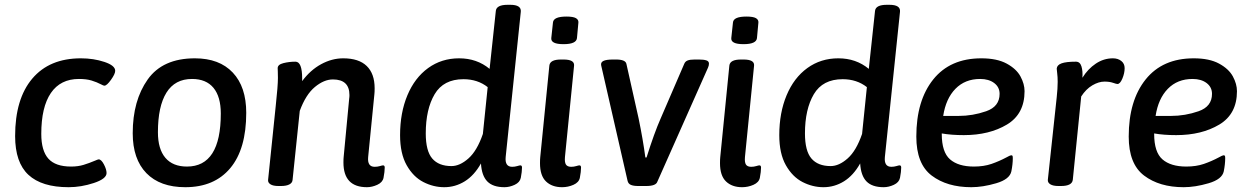

<svg xmlns="http://www.w3.org/2000/svg" viewBox="-20 -773 5220 800"><path d="M43 -206Q43 -361 114.5 -445.5Q186 -530 317 -530Q370 -530 415 -515Q460 -500 460 -478Q460 -465 442.5 -440.5Q425 -416 415 -416Q411 -416 402 -421Q383 -431 361.5 -437.5Q340 -444 309 -444Q232 -444 192 -385.5Q152 -327 152 -215Q152 -145 181.5 -112Q211 -79 276 -79Q305 -79 328 -86Q351 -93 377 -104Q382 -106 385.5 -107.5Q389 -109 391 -109Q402 -109 413 -88Q424 -67 424 -52Q424 -28 371 -10.5Q318 7 266 7Q154 7 98.5 -44.5Q43 -96 43 -206Z M533 -218Q533 -354 595.5 -442Q658 -530 792 -530Q894 -530 950 -470.5Q1006 -411 1006 -303Q1006 -152 939.5 -72.5Q873 7 752 7Q647 7 590 -51.5Q533 -110 533 -218ZM900 -300Q900 -370 869.5 -407Q839 -444 780 -444Q709 -444 673.5 -387Q638 -330 638 -222Q638 -152 669 -115.5Q700 -79 759 -79Q900 -79 900 -300Z M1583 -75Q1583 -58 1578 -32Q1574 -13 1552 -3Q1530 7 1509 7Q1411 7 1411 -96Q1411 -112 1412 -120L1435 -363Q1436 -368 1436 -377Q1436 -442 1367 -442Q1330 -442 1292 -410.5Q1254 -379 1229 -311L1199 -23Q1198 -11 1185.5 -4.5Q1173 2 1151 2H1140Q1118 2 1107 -5Q1096 -12 1097 -23L1129 -333Q1138 -416 1138 -448Q1138 -466 1137.5 -475Q1137 -484 1137 -489Q1137 -504 1161 -510Q1185 -516 1211 -516Q1239 -516 1239 -446V-435Q1273 -481 1318 -505.5Q1363 -530 1410 -530Q1475 -530 1508 -498Q1541 -466 1541 -405Q1541 -389 1540 -381L1514 -119Q1510 -78 1541 -78Q1553 -78 1563 -81Q1573 -84 1576 -84Q1583 -84 1583 -75Z M1647 -210Q1647 -303 1677.5 -376Q1708 -449 1764 -489.5Q1820 -530 1893 -530Q1967 -530 2020 -486L2046 -728Q2049 -753 2095 -753H2106Q2153 -753 2150 -724L2087 -119Q2083 -78 2114 -78Q2125 -78 2135 -81Q2145 -84 2148 -84Q2155 -84 2155 -75Q2155 -58 2150 -32Q2146 -13 2124.5 -3Q2103 7 2082 7Q2034 7 2010.5 -17Q1987 -41 1984 -92Q1956 -42 1916.5 -17.5Q1877 7 1831 7Q1786 7 1744 -14.5Q1702 -36 1674.5 -84.5Q1647 -133 1647 -210ZM1992 -215 2012 -410Q1970 -443 1911 -443Q1828 -443 1791 -380.5Q1754 -318 1754 -217Q1754 -144 1781 -112.5Q1808 -81 1861 -81Q1896 -81 1932 -113Q1968 -145 1992 -215Z M2230 -93Q2230 -109 2231 -118L2269 -500Q2272 -525 2317 -525H2328Q2374 -525 2372 -500L2334 -119Q2332 -97 2338 -87.5Q2344 -78 2360 -78Q2371 -78 2381 -81Q2391 -84 2394 -84Q2401 -84 2401 -75Q2401 -58 2396 -32Q2392 -13 2369.5 -3Q2347 7 2322 7Q2280 7 2255 -17Q2230 -41 2230 -93ZM2277 -614 2284 -679Q2286 -704 2340 -704Q2368 -704 2379.5 -697.5Q2391 -691 2390 -679L2384 -614Q2381 -589 2328 -589Q2275 -589 2277 -614Z M2595 -19 2485 -500Q2482 -513 2494 -519Q2506 -525 2534 -525H2547Q2586 -525 2590 -507L2641 -279Q2659 -192 2669 -117H2674Q2706 -219 2733 -280L2831 -507Q2835 -517 2845 -521Q2855 -525 2874 -525H2892Q2912 -525 2923 -521.5Q2934 -518 2934 -508Q2934 -500 2930 -491L2719 -16Q2713 2 2673 2H2639Q2620 2 2609 -2.5Q2598 -7 2595 -19Z M2980 -93Q2980 -109 2981 -118L3019 -500Q3022 -525 3067 -525H3078Q3124 -525 3122 -500L3084 -119Q3082 -97 3088 -87.5Q3094 -78 3110 -78Q3121 -78 3131 -81Q3141 -84 3144 -84Q3151 -84 3151 -75Q3151 -58 3146 -32Q3142 -13 3119.5 -3Q3097 7 3072 7Q3030 7 3005 -17Q2980 -41 2980 -93ZM3027 -614 3034 -679Q3036 -704 3090 -704Q3118 -704 3129.5 -697.5Q3141 -691 3140 -679L3134 -614Q3131 -589 3078 -589Q3025 -589 3027 -614Z M3227 -210Q3227 -303 3257.5 -376Q3288 -449 3344 -489.5Q3400 -530 3473 -530Q3547 -530 3600 -486L3626 -728Q3629 -753 3675 -753H3686Q3733 -753 3730 -724L3667 -119Q3663 -78 3694 -78Q3705 -78 3715 -81Q3725 -84 3728 -84Q3735 -84 3735 -75Q3735 -58 3730 -32Q3726 -13 3704.5 -3Q3683 7 3662 7Q3614 7 3590.5 -17Q3567 -41 3564 -92Q3536 -42 3496.5 -17.5Q3457 7 3411 7Q3366 7 3324 -14.5Q3282 -36 3254.5 -84.5Q3227 -133 3227 -210ZM3572 -215 3592 -410Q3550 -443 3491 -443Q3408 -443 3371 -380.5Q3334 -318 3334 -217Q3334 -144 3361 -112.5Q3388 -81 3441 -81Q3476 -81 3512 -113Q3548 -145 3572 -215Z M3904 -217V-215Q3904 -139 3938.5 -109Q3973 -79 4038 -79Q4079 -79 4111 -90Q4143 -101 4173 -117Q4189 -126 4193 -126Q4197 -126 4198.5 -124Q4200 -122 4200 -114Q4200 -89 4194 -59Q4187 -26 4131 -9.5Q4075 7 4027 7Q3926 7 3862 -41.5Q3798 -90 3798 -204Q3798 -354 3868.5 -442Q3939 -530 4069 -530Q4134 -530 4174.5 -508Q4215 -486 4232 -454.5Q4249 -423 4249 -393Q4249 -298 4175.5 -254Q4102 -210 3996 -210Q3944 -210 3904 -217ZM3910 -290H3974Q4033 -290 4089 -309.5Q4145 -329 4145 -382Q4145 -410 4122.5 -427Q4100 -444 4064 -444Q4001 -444 3961 -403Q3921 -362 3910 -290Z M4346 -24 4383 -368Q4387 -405 4387 -432Q4387 -453 4385 -467.5Q4383 -482 4383 -487Q4384 -502 4403 -509Q4422 -516 4463 -516Q4480 -516 4486 -496.5Q4492 -477 4490 -449Q4513 -486 4546 -508Q4579 -530 4617 -530Q4638 -530 4652 -519Q4666 -508 4666 -489Q4666 -468 4656.5 -445.5Q4647 -423 4636 -423Q4632 -423 4617.5 -428Q4603 -433 4582 -433Q4558 -433 4531.5 -417.5Q4505 -402 4485 -371L4450 -24Q4447 2 4401 2H4390Q4368 2 4356.5 -5Q4345 -12 4346 -24Z M4789 -217V-215Q4789 -139 4823.5 -109Q4858 -79 4923 -79Q4964 -79 4996 -90Q5028 -101 5058 -117Q5074 -126 5078 -126Q5082 -126 5083.5 -124Q5085 -122 5085 -114Q5085 -89 5079 -59Q5072 -26 5016 -9.5Q4960 7 4912 7Q4811 7 4747 -41.5Q4683 -90 4683 -204Q4683 -354 4753.5 -442Q4824 -530 4954 -530Q5019 -530 5059.5 -508Q5100 -486 5117 -454.5Q5134 -423 5134 -393Q5134 -298 5060.5 -254Q4987 -210 4881 -210Q4829 -210 4789 -217ZM4795 -290H4859Q4918 -290 4974 -309.5Q5030 -329 5030 -382Q5030 -410 5007.5 -427Q4985 -444 4949 -444Q4886 -444 4846 -403Q4806 -362 4795 -290Z"/></svg>

Font: Asap-MediumItalic
Style: Italic
Weight: 500
Italic angle: -6°
Designer: Pablo Cosgaya
Foundry: Omnibus-Type
Version: Version 2.000; ttfautohint (v1.8)